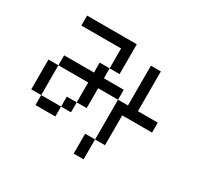

<svg xmlns="http://www.w3.org/2000/svg" viewBox="-172 -1067 1344 1287"><g transform="rotate(30 500.0 -423.0)"><path d="M692.3 -769.2H769.2V-461.5H923.1V-384.6H692.3V-153.8H615.4V0H538.5V-153.8H615.4V-461.5H692.3ZM153.8 -846.2H538.5V-615.4H461.5V-769.2H153.8ZM307.7 -230.8V-153.8H153.8V-230.8H76.9V-461.5H153.8V-538.5H384.6V-615.4H461.5V-538.5H615.4V-461.5H461.5V-307.7H384.6V-230.8ZM307.7 -230.8V-307.7H384.6V-461.5H153.8V-230.8Z"/></g></svg>

Font: Mintsoda - Lime Green 13x16
Style: Regular
Weight: 400
Designer: Mintsoda-15
Version: Version 1.0